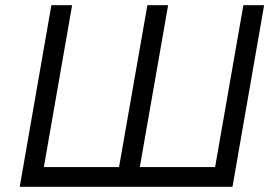

<svg xmlns="http://www.w3.org/2000/svg" viewBox="-20 -720 1062 740"><path d="M548 -700H628L516 -60H436ZM918 -700H998L876 0H56L178 -700H258L149 -76H809Z"/></svg>

Font: Fixel Italic Variable 20240409 Display Thin
Style: Italic
Weight: 100
Italic angle: -10°
Designer: AlfaBravo + MacPaw
Foundry: Kyrylo Tkachov, Marchela Mozhyna, Serhii Makarenko, Maria Weinstein, Zakhar Kryvoshyya
Version: Version 1.211;Glyphs 3.2 (3225)